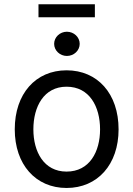

<svg xmlns="http://www.w3.org/2000/svg" viewBox="-20 -890 640 921"><path d="M299.3 11.7C448.2 11.7 548.8 -101.1 548.8 -269.5C548.8 -440.4 448.2 -552.7 299.3 -552.7C150.9 -552.7 50.8 -440.4 50.8 -269.5C50.8 -101.1 150.9 11.7 299.3 11.7ZM299.3 -66.9C190.4 -66.9 140.1 -162.1 140.1 -269.5C140.1 -378.4 190.4 -474.1 299.3 -474.1C409.7 -474.1 460 -377.9 460 -269.5C460 -162.1 409.7 -66.9 299.3 -66.9ZM300.8 -621.6C334.5 -621.6 362.3 -647.5 362.3 -679.7C362.3 -711.9 334.5 -737.8 300.8 -737.8C267.6 -737.8 239.7 -711.9 239.7 -679.7C239.7 -647.5 267.6 -621.6 300.8 -621.6ZM435.1 -869.6H164.6V-807.1H435.1Z"/></svg>

Font: Raveo
Style: Regular
Weight: 400
Designer: Jakub Foglar, Rasmus Andersson (Inter)
Foundry: Jakubfoglar.com
Version: Version 1.100;Glyphs 3.2.3 (3260)